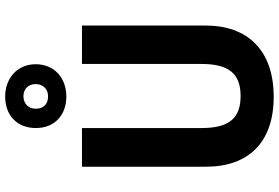

<svg xmlns="http://www.w3.org/2000/svg" viewBox="-184 -860 1054 725"><g transform="rotate(-90 342.5 -497.0)"><path d="M341 -773C412 -773 463 -819 463 -889C463 -958 410 -1004 341 -1004C270 -1004 222 -959 222 -888C222 -818 270 -773 341 -773ZM342 -842C311 -842 295 -860 295 -889C295 -917 315 -935 342 -935C369 -935 388 -917 388 -889C388 -860 368 -842 342 -842ZM609 -246V-714H464V-263C464 -159 427 -115 343 -115C263 -115 222 -154 222 -262V-714H76V-246C76 -85 168 10 340 10C519 10 609 -92 609 -246Z"/></g></svg>

Font: Noto Sans Arabic UI SmCn
Style: Bold
Weight: 700
Width: 4
Designer: Monotype Design Team, Nadine Chahine and Nizar Qandah
Foundry: Monotype Imaging Inc.
Version: Version 2.010